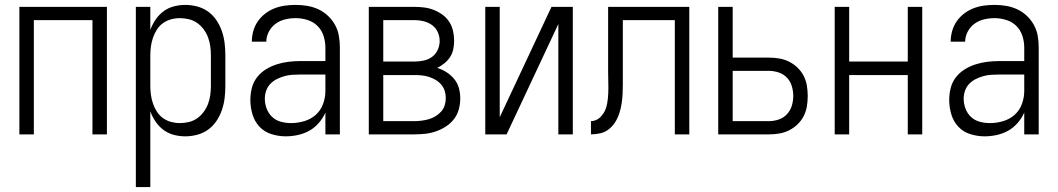

<svg xmlns="http://www.w3.org/2000/svg" viewBox="-20 -548 4315 783"><path d="M59 0V-520H416V0H357V-466H118V0Z M534 215V-520H593V-426Q601 -448 614.5 -468Q628 -488 647 -502Q666 -516 689 -522Q712 -528 736 -528Q760 -528 784.5 -521.5Q809 -515 829 -500.5Q849 -486 863 -465Q877 -444 885 -420.5Q893 -397 896 -372.5Q899 -348 899 -323V-197Q899 -172 896 -147.5Q893 -123 885 -99.5Q877 -76 863 -55Q849 -34 829 -19.5Q809 -5 784.5 1.5Q760 8 736 8Q712 8 689 2Q666 -4 647 -18Q628 -32 614.5 -52Q601 -72 593 -94V215ZM713 -46Q732 -46 750.5 -50.5Q769 -55 784 -65.5Q799 -76 810.5 -91.5Q822 -107 828.5 -124.5Q835 -142 837.5 -160.5Q840 -179 840 -197V-323Q840 -341 837.5 -359.5Q835 -378 828.5 -395.5Q822 -413 810.5 -428.5Q799 -444 784 -454.5Q769 -465 750.5 -469.5Q732 -474 713 -474Q695 -474 677 -469Q659 -464 644.5 -453.5Q630 -443 620 -427.5Q610 -412 604 -394.5Q598 -377 595.5 -359Q593 -341 593 -323V-197Q593 -179 595.5 -161Q598 -143 604 -125.5Q610 -108 620 -92.5Q630 -77 644.5 -66.5Q659 -56 677 -51Q695 -46 713 -46Z M1145 8Q1116 8 1087 -1Q1058 -10 1038 -31.5Q1018 -53 1009.5 -82Q1001 -111 1001 -140Q1001 -165 1007 -189Q1013 -213 1028 -232.5Q1043 -252 1064 -265Q1085 -278 1108.5 -285.5Q1132 -293 1156.5 -296Q1181 -299 1205 -299H1307V-354Q1307 -378 1299.5 -401.5Q1292 -425 1275 -442Q1258 -459 1234 -466.5Q1210 -474 1186 -474Q1164 -474 1143 -469Q1122 -464 1104.5 -451.5Q1087 -439 1076.5 -419Q1066 -399 1066 -378H1007Q1007 -400 1013 -421.5Q1019 -443 1031.5 -461Q1044 -479 1061.5 -492.5Q1079 -506 1099.5 -514Q1120 -522 1142 -525Q1164 -528 1186 -528Q1210 -528 1233.5 -524Q1257 -520 1278.5 -510Q1300 -500 1317.5 -483.5Q1335 -467 1346.5 -446Q1358 -425 1362 -401.5Q1366 -378 1366 -354V0H1307V-89Q1297 -66 1280 -46.5Q1263 -27 1241.5 -15Q1220 -3 1195 2.5Q1170 8 1145 8ZM1167 -46Q1194 -46 1221 -54Q1248 -62 1268 -80Q1288 -98 1297.5 -124Q1307 -150 1307 -177V-244H1205Q1189 -244 1172.5 -243Q1156 -242 1140 -237.5Q1124 -233 1109 -225.5Q1094 -218 1082.5 -206Q1071 -194 1065.5 -178Q1060 -162 1060 -146Q1060 -125 1067.5 -105Q1075 -85 1090 -71Q1105 -57 1125.5 -51.5Q1146 -46 1167 -46Z M1484 0V-520H1670Q1690 -520 1710 -517.5Q1730 -515 1749 -507.5Q1768 -500 1784.5 -488Q1801 -476 1812 -459Q1823 -442 1827.5 -422Q1832 -402 1832 -382Q1832 -365 1828.5 -347.5Q1825 -330 1815.5 -315.5Q1806 -301 1792.5 -290Q1779 -279 1763 -271Q1783 -265 1801 -253.5Q1819 -242 1832.5 -225.5Q1846 -209 1851.5 -188.5Q1857 -168 1857 -147Q1857 -124 1851 -102Q1845 -80 1831.5 -62.5Q1818 -45 1799 -32.5Q1780 -20 1758.5 -12.5Q1737 -5 1715 -2.5Q1693 0 1670 0ZM1543 -297H1670Q1689 -297 1708 -301Q1727 -305 1742 -316Q1757 -327 1765 -344.5Q1773 -362 1773 -381Q1773 -400 1765 -417.5Q1757 -435 1741.5 -446Q1726 -457 1707.5 -461.5Q1689 -466 1670 -466H1543ZM1670 -54Q1685 -54 1700 -56Q1715 -58 1729 -62Q1743 -66 1756 -74Q1769 -82 1779 -93Q1789 -104 1793.5 -118.5Q1798 -133 1798 -148Q1798 -163 1793.5 -177.5Q1789 -192 1779 -203.5Q1769 -215 1756 -222.5Q1743 -230 1729 -234.5Q1715 -239 1700 -240.5Q1685 -242 1670 -242H1543V-54Z M1959 0V-520H2018V-70L2229 -520H2316V0H2257V-450L2046 0Z M2390 0V-54Q2400 -54 2410 -58Q2420 -62 2427.5 -69.5Q2435 -77 2441 -86Q2447 -95 2450.5 -105Q2454 -115 2456 -125.5Q2458 -136 2459 -146.5Q2460 -157 2460.5 -167.5Q2461 -178 2461 -189Q2461 -206 2460.5 -223.5Q2460 -241 2460 -258V-520H2791V0H2732V-466H2520V-244Q2520 -224 2520 -204Q2520 -184 2519 -164.5Q2518 -145 2515 -125.5Q2512 -106 2506 -87Q2500 -68 2489.5 -51Q2479 -34 2463.5 -21.5Q2448 -9 2428.5 -4.5Q2409 0 2390 0Z M2909 0V-520H2968V-313H3116Q3137 -313 3158 -309.5Q3179 -306 3198 -296.5Q3217 -287 3232.5 -272Q3248 -257 3257.5 -238.5Q3267 -220 3270.5 -199Q3274 -178 3274 -157Q3274 -135 3270.5 -114Q3267 -93 3257.5 -74.5Q3248 -56 3232.5 -41Q3217 -26 3198 -16.5Q3179 -7 3158 -3.5Q3137 0 3116 0ZM3116 -54Q3136 -54 3155.5 -60.5Q3175 -67 3189 -82Q3203 -97 3209 -116.5Q3215 -136 3215 -157Q3215 -177 3209 -197Q3203 -217 3189 -231.5Q3175 -246 3155.5 -252.5Q3136 -259 3116 -259H2968V-54Z M3384 0V-520H3443V-297H3682V-520H3741V0H3682V-242H3443V0Z M3995 8Q3966 8 3937 -1Q3908 -10 3888 -31.5Q3868 -53 3859.5 -82Q3851 -111 3851 -140Q3851 -165 3857 -189Q3863 -213 3878 -232.5Q3893 -252 3914 -265Q3935 -278 3958.5 -285.5Q3982 -293 4006.5 -296Q4031 -299 4055 -299H4157V-354Q4157 -378 4149.5 -401.5Q4142 -425 4125 -442Q4108 -459 4084 -466.5Q4060 -474 4036 -474Q4014 -474 3993 -469Q3972 -464 3954.5 -451.5Q3937 -439 3926.5 -419Q3916 -399 3916 -378H3857Q3857 -400 3863 -421.5Q3869 -443 3881.5 -461Q3894 -479 3911.5 -492.5Q3929 -506 3949.5 -514Q3970 -522 3992 -525Q4014 -528 4036 -528Q4060 -528 4083.5 -524Q4107 -520 4128.5 -510Q4150 -500 4167.5 -483.5Q4185 -467 4196.5 -446Q4208 -425 4212 -401.5Q4216 -378 4216 -354V0H4157V-89Q4147 -66 4130 -46.5Q4113 -27 4091.5 -15Q4070 -3 4045 2.5Q4020 8 3995 8ZM4017 -46Q4044 -46 4071 -54Q4098 -62 4118 -80Q4138 -98 4147.5 -124Q4157 -150 4157 -177V-244H4055Q4039 -244 4022.5 -243Q4006 -242 3990 -237.5Q3974 -233 3959 -225.5Q3944 -218 3932.5 -206Q3921 -194 3915.5 -178Q3910 -162 3910 -146Q3910 -125 3917.5 -105Q3925 -85 3940 -71Q3955 -57 3975.5 -51.5Q3996 -46 4017 -46Z"/></svg>

Font: Iosevka QP Light
Style: Regular
Weight: 300
Designer: Belleve Invis
Foundry: Belleve Invis
Version: Version 20.0.0; ttfautohint (v1.8.4)